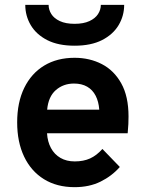

<svg xmlns="http://www.w3.org/2000/svg" viewBox="-20 -762 597 794"><path d="M288.5 12Q215 12 161.8 -21Q108.5 -54 79.8 -114.2Q51 -174.5 51 -256Q51 -338.5 80.2 -398.5Q109.5 -458.5 162.8 -490.8Q216 -523 288.5 -523Q350.5 -523 401 -497Q451.5 -471 481.5 -417.2Q511.5 -363.5 511.5 -280.5Q511.5 -267.5 510.8 -248.8Q510 -230 508 -211H174.5Q176.5 -176 190.8 -149.8Q205 -123.5 230 -109Q255 -94.5 289 -94.5Q325.5 -94.5 352.5 -106.8Q379.5 -119 403.5 -146L475.5 -71.5Q442.5 -34 396 -11Q349.5 12 288.5 12ZM175 -308.5H390.5Q388 -342 375.5 -366.2Q363 -390.5 340.5 -403.5Q318 -416.5 286 -416.5Q242 -416.5 211 -389.5Q180 -362.5 175 -308.5ZM288.5 -573Q220.5 -573 175.2 -596.2Q130 -619.5 107.2 -658Q84.5 -696.5 84.5 -742H181Q181 -722 192.2 -704Q203.5 -686 227.5 -674.8Q251.5 -663.5 288.5 -663.5Q325.5 -663.5 349.8 -674.8Q374 -686 385.5 -704Q397 -722 397 -742H493.5Q493.5 -696.5 470.5 -658Q447.5 -619.5 402 -596.2Q356.5 -573 288.5 -573Z"/></svg>

Font: Undotted
Style: Bold
Weight: 700
Designer: Delve Withrington, Dave Bailey, Thomas Jockin
Foundry: Delve Fonts LLC
Version: Version 4.000